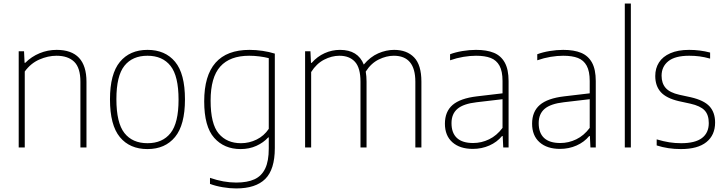

<svg xmlns="http://www.w3.org/2000/svg" viewBox="-20 -828 4075 1078"><path d="M85 -540H115L118 -475.5H122Q157 -510.5 202.5 -529.2Q248 -548 298 -548Q465.5 -548 465.5 -369V0H431.5V-369Q431.5 -447 396.8 -481Q362 -515 297 -515Q249.5 -515 201 -493.8Q152.5 -472.5 119 -426.5V0H85Z M597.5 -270Q597.5 -413 653.2 -480.5Q709 -548 808 -548Q907.5 -548 963 -481.2Q1018.5 -414.5 1018.5 -270Q1018.5 -126.5 962.8 -58.8Q907 9 808 9Q708.5 9 653 -58.2Q597.5 -125.5 597.5 -270ZM982.5 -268.5Q982.5 -401 937.5 -458Q892.5 -515 808 -515Q723.5 -515 678.5 -458.5Q633.5 -402 633.5 -271.5Q633.5 -138.5 678.5 -81.2Q723.5 -24 808 -24Q892.5 -24 937.5 -80.8Q982.5 -137.5 982.5 -268.5Z M1159 204.5V170.5Q1235.5 197 1306 197Q1369 197 1409 178.5Q1449 160 1469 118.2Q1489 76.5 1489 6V-56.5H1486Q1459 -27 1419.2 -9Q1379.5 9 1331 9Q1238.5 9 1182.5 -54.2Q1126.5 -117.5 1126.5 -259Q1126.5 -548 1381 -548Q1417 -548 1454 -542.5Q1491 -537 1523 -527V3.5Q1523 123.5 1469.2 176.8Q1415.5 230 1305.5 230Q1270.5 230 1230.5 223.2Q1190.5 216.5 1159 204.5ZM1489 -104.5V-501.5Q1466.5 -507.5 1437.5 -511.2Q1408.5 -515 1379 -515Q1271 -515 1216.8 -454.5Q1162.5 -394 1162.5 -263Q1162.5 -132 1208 -78Q1253.5 -24 1333 -24Q1379 -24 1420.8 -44.5Q1462.5 -65 1489 -104.5Z M2346 -369.5V0H2312V-369Q2312 -515 2191 -515Q2149.5 -515 2106.5 -494Q2063.5 -473 2033.5 -426Q2038 -400.5 2038 -369.5V0H2004V-369Q2004 -447 1973 -481Q1942 -515 1885.5 -515Q1842.5 -515 1799.5 -492.8Q1756.5 -470.5 1727 -423.5V0H1693V-540H1723L1726 -475H1730Q1761.5 -511 1802.8 -529.5Q1844 -548 1889 -548Q1990 -548 2022.5 -465.5Q2059 -509 2103.5 -528.5Q2148 -548 2193 -548Q2264 -548 2305 -505.8Q2346 -463.5 2346 -369.5Z M2835.5 -373V0H2805.5L2802.5 -64H2798.5Q2770.5 -30 2727.5 -11Q2684.5 8 2635 8Q2562 8 2520 -29.2Q2478 -66.5 2478 -133.5Q2478 -201.5 2521.2 -238.8Q2564.5 -276 2657.5 -287L2801.5 -304V-373Q2801.5 -428 2784.5 -459Q2767.5 -490 2735.2 -502.5Q2703 -515 2652.5 -515Q2619.5 -515 2581.8 -508.8Q2544 -502.5 2507 -489.5V-523.5Q2537.5 -535 2576.8 -541.5Q2616 -548 2652.5 -548Q2713 -548 2753 -531.5Q2793 -515 2814.2 -476.5Q2835.5 -438 2835.5 -373ZM2801.5 -110V-271L2656.5 -254Q2582 -245.5 2548.5 -217Q2515 -188.5 2515 -136.5Q2515 -81.5 2545.5 -53.2Q2576 -25 2636.5 -25Q2683 -25 2726 -45.8Q2769 -66.5 2801.5 -110Z M3325 -373V0H3295L3292 -64H3288Q3260 -30 3217 -11Q3174 8 3124.5 8Q3051.5 8 3009.5 -29.2Q2967.5 -66.5 2967.5 -133.5Q2967.5 -201.5 3010.8 -238.8Q3054 -276 3147 -287L3291 -304V-373Q3291 -428 3274 -459Q3257 -490 3224.8 -502.5Q3192.5 -515 3142 -515Q3109 -515 3071.2 -508.8Q3033.5 -502.5 2996.5 -489.5V-523.5Q3027 -535 3066.2 -541.5Q3105.5 -548 3142 -548Q3202.5 -548 3242.5 -531.5Q3282.5 -515 3303.8 -476.5Q3325 -438 3325 -373ZM3291 -110V-271L3146 -254Q3071.5 -245.5 3038 -217Q3004.5 -188.5 3004.5 -136.5Q3004.5 -81.5 3035 -53.2Q3065.5 -25 3126 -25Q3172.5 -25 3215.5 -45.8Q3258.5 -66.5 3291 -110Z M3488 0V-808H3522V0Z M3667 -11.5V-45.5Q3706 -34 3738 -29Q3770 -24 3804.5 -24Q3883 -24 3921.2 -53Q3959.5 -82 3959.5 -137Q3959.5 -183.5 3935.8 -208.5Q3912 -233.5 3856 -246L3791.5 -260Q3721 -276.5 3690 -311Q3659 -345.5 3659 -401.5Q3659 -444.5 3680 -477.5Q3701 -510.5 3743.8 -529.2Q3786.5 -548 3849.5 -548Q3910 -548 3967 -533V-499Q3934 -508 3907.2 -511.5Q3880.5 -515 3849.5 -515Q3770.5 -515 3732.5 -484.5Q3694.5 -454 3694.5 -403Q3694.5 -360.5 3717.5 -334.2Q3740.5 -308 3794 -296L3858.5 -282Q3932.5 -265 3963.8 -230.8Q3995 -196.5 3995 -140Q3995 -69.5 3946.2 -30.2Q3897.5 9 3803 9Q3730 9 3667 -11.5Z"/></svg>

Font: Encode Sans Thin
Style: Regular
Weight: 250
Designer: Multiple Designers
Foundry: Impallari Type
Version: Version 2.000